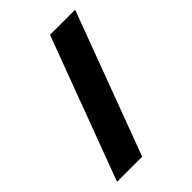

<svg xmlns="http://www.w3.org/2000/svg" viewBox="-207 -797 892 892"><g transform="rotate(-45 239.0 -351.5)"><path d="M453.6 -703.1 190.9 0H25.9L288.6 -703.1Z"/></g></svg>

Font: Aclonica
Style: Regular
Weight: 400
Version: Version 1.001